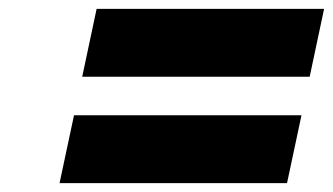

<svg xmlns="http://www.w3.org/2000/svg" viewBox="-20 -631 751 433"><path d="M197.9 -611 165.4 -458H678.4L710.9 -611ZM146.9 -371 114.3 -218H627.3L659.9 -371Z"/></svg>

Font: Hussar Nova
Style: 76
Weight: 700
Foundry: Cannot Into Space Fonts
Version: Version 0.99